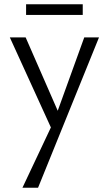

<svg xmlns="http://www.w3.org/2000/svg" viewBox="-20 -589 508 898"><path d="M443 -414 158 289H85L218 7L26 -414H100L250 -71L374 -414ZM102 -569H367V-519H102Z"/></svg>

Font: Ysabeau
Style: Regular
Weight: 400
Designer: Christian Thalmann (Catharsis Fonts)
Version: Version 0.003